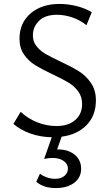

<svg xmlns="http://www.w3.org/2000/svg" viewBox="-20 -687 562 975"><path d="M248 -309Q193 -335 159 -356Q125 -377 102 -410Q79 -443 79 -490Q79 -571 135.5 -619Q192 -667 282 -667Q326 -667 369.5 -656Q413 -645 446 -625L419 -559Q389 -584 348.5 -598Q308 -612 269 -612Q210 -612 178.5 -581.5Q147 -551 147 -507Q147 -476 165 -453Q183 -430 210 -414Q237 -398 286 -375Q344 -348 380 -325.5Q416 -303 441.5 -266.5Q467 -230 467 -177Q467 -100 419.5 -51.5Q372 -3 293 7L270 72H277Q327 72 359.5 99Q392 126 392 170Q392 215 356.5 241.5Q321 268 263 268Q202 268 164 236L183 195Q198 207 218.5 214Q239 221 260 221Q291 221 308 205.5Q325 190 325 169Q325 146 303.5 130.5Q282 115 246 115Q229 115 204 120L243 10Q184 9 133 -9.5Q82 -28 48 -58L85 -119Q121 -85 169 -66Q217 -47 266 -47Q327 -47 362 -77.5Q397 -108 397 -159Q397 -196 377 -223Q357 -250 328 -267.5Q299 -285 248 -309Z"/></svg>

Font: LXGW Bright GB
Style: Regular
Weight: 400
Designer: Christian Thalmann (Catharsis Fonts)
Foundry: LXGW / Christian Thalmann (Catharsis Fonts) / Fontworks Inc.
Version: Version 5.510